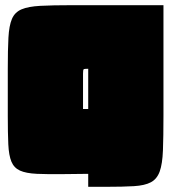

<svg xmlns="http://www.w3.org/2000/svg" viewBox="-20 -720 660 740"><path d="M232 -49Q165 -48 122.5 -50Q80 -52 57 -62.5Q34 -73 24 -97Q14 -121 12 -164Q10 -207 10 -274V-455Q10 -529 12.5 -575Q15 -621 26 -647Q37 -673 63 -684Q89 -695 135.5 -697.5Q182 -700 256 -700H610V-275Q610 -193 608 -140.5Q606 -88 595.5 -59Q585 -30 561.5 -17.5Q538 -5 496 -2.5Q454 0 388 0H320V-50ZM300 -436V-300H320V-455Q305 -455 302.5 -453Q300 -451 300 -436Z"/></svg>

Font: Badeen Display
Style: Regular
Weight: 400
Version: Version 1.000; ttfautohint (v1.8.4.7-5d5b)